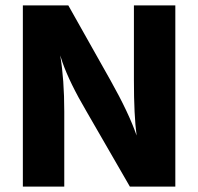

<svg xmlns="http://www.w3.org/2000/svg" viewBox="-20 -694 737 714"><path d="M219 0H65V-674H234L391 -395Q459 -274 488 -190Q478 -264 478 -395V-674H632V0H463L302 -279Q239 -386 212 -463L204 -488Q219 -398 219 -279Z"/></svg>

Font: Hind Madurai
Style: Bold
Weight: 700
Designer: Jyotish Sonowal
Foundry: Indian Type Foundry
Version: Version 0.702;PS 1.0;hotconv 1.0.81;makeotf.lib2.5.63406